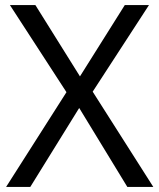

<svg xmlns="http://www.w3.org/2000/svg" viewBox="-20 -734 626 754"><path d="M582 0 344 -374 565 -714H470L294 -434L119 -714H19L241 -372L4 0H99L291 -310L480 0Z"/></svg>

Font: Noto Sans Lycian
Style: Regular
Weight: 400
Designer: Monotype Design Team
Foundry: Monotype Imaging Inc.
Version: Version 2.002